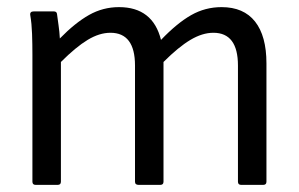

<svg xmlns="http://www.w3.org/2000/svg" viewBox="-20 -519 840 539"><path d="M80 0Q71 0 71 -9V-366Q71 -395 70 -424Q69 -453 65 -476Q63 -487 75 -487H131Q139 -487 140 -480Q142 -464 144.5 -447Q147 -430 148 -411Q191 -455 230 -477Q269 -499 314 -499Q409 -499 432 -407Q477 -454 516.5 -476.5Q556 -499 602 -499Q664 -499 696 -458.5Q728 -418 728 -341V-9Q728 0 719 0H657Q648 0 648 -9V-335Q648 -427 579 -427Q548 -427 514.5 -407Q481 -387 439 -345V-9Q439 0 430 0H369Q359 0 359 -9V-335Q359 -427 290 -427Q259 -427 226 -407Q193 -387 151 -345V-9Q151 0 142 0Z"/></svg>

Font: Sofia Sans Semi Condensed
Style: Regular
Weight: 400
Designer: Botio Nikoltchev, Ani Petrova
Foundry: lettersoup
Version: Version 4.100; ttfautohint (v1.8.4.7-5d5b)